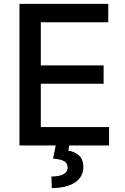

<svg xmlns="http://www.w3.org/2000/svg" viewBox="-20 -747 643 986"><path d="M535.9 -727.3V-632.8H189.6V-411.2H512.1V-317.1H189.6V-94.5H540.1V0H335.9L331 26.3Q361.5 30.9 384.9 51.1Q408 71 408 111.2Q408 135.3 397.5 155.2Q387.1 175.1 366.7 189.1Q346.2 203.1 315.9 210.9Q285.5 218.8 246.1 218.8L244 159.4Q262.4 159.4 277.7 156.8Q293 154.1 304 148.6Q315 143.1 321 134.6Q327.1 126.1 327.1 114.3Q327.1 102.6 322.8 94.5Q318.5 86.3 309.5 80.8Q300.4 75.3 286.4 72.3Q272.4 69.2 252.5 67.5L266.3 0H79.9V-727.3Z"/></svg>

Font: Inter P Medium
Style: Regular
Weight: 500
Designer: Rasmus Andersson
Foundry: rsms
Version: Version 3.018;git-588b23468